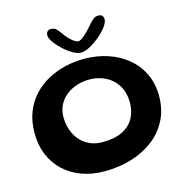

<svg xmlns="http://www.w3.org/2000/svg" viewBox="-123 -927 1046 1093"><g transform="rotate(-15 400.0 -381.0)"><path d="M360 52.5Q288 52.5 227.8 30.8Q167.5 9 123.2 -31.8Q79 -72.5 54.5 -130.5Q30 -188.5 30 -261Q30 -330 51.5 -384.2Q73 -438.5 110.2 -478.5Q147.5 -518.5 196 -544.8Q244.5 -571 299.2 -583.8Q354 -596.5 410 -596.5Q486 -596.5 551.5 -574.5Q617 -552.5 666 -511.2Q715 -470 742.2 -412.2Q769.5 -354.5 769.5 -282.5Q769.5 -203 737.8 -140.8Q706 -78.5 649.8 -35.5Q593.5 7.5 519.2 30Q445 52.5 360 52.5ZM390 -111Q466.5 -111 512.5 -135.5Q558.5 -160 579 -200.5Q599.5 -241 599.5 -288.5Q599.5 -332.5 585 -367Q570.5 -401.5 544.2 -425.8Q518 -450 483.2 -462.5Q448.5 -475 409 -475Q370 -475 334.8 -463.5Q299.5 -452 272 -430.2Q244.5 -408.5 228.5 -377.5Q212.5 -346.5 212.5 -308Q212.5 -263.5 225.8 -227.2Q239 -191 262.8 -165Q286.5 -139 319 -125Q351.5 -111 390 -111ZM405 -635Q384 -635 356.5 -651Q329 -667 303.2 -691Q277.5 -715 260.8 -739Q244 -763 244 -779Q244 -793.5 252 -801.5Q260 -809.5 272.5 -809.5Q291.5 -809.5 304 -797.8Q316.5 -786 332 -763Q342 -748.5 355.8 -734.2Q369.5 -720 383.5 -710.8Q397.5 -701.5 407.5 -701.5Q417 -701.5 431.5 -712.2Q446 -723 462 -739Q478 -755 491 -770.5Q509.5 -792 522.5 -802.8Q535.5 -813.5 552.5 -813.5Q583 -813.5 583 -783Q583 -765.5 564.2 -740.5Q545.5 -715.5 517 -691.5Q488.5 -667.5 458.2 -651.2Q428 -635 405 -635Z"/></g></svg>

Font: Gluten Medium
Style: Regular
Weight: 500
Designer: Tyler Finck
Foundry: Etcetera Type Company
Version: Version 1.300